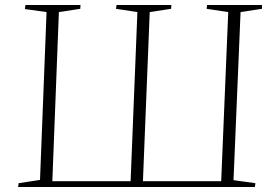

<svg xmlns="http://www.w3.org/2000/svg" viewBox="-20 -743 1081 763"><path d="M52 0 54 -15 139 -28 165 -695 79 -707 81 -723H300L299 -708L214 -695L188 -23H499L526 -695L441 -708L443 -723H661L660 -708L575 -695L548 -23H859L887 -695L801 -708L803 -723H1021V-708L936 -695L908 -27L995 -15L993 0Z"/></svg>

Font: Literata 60pt ExtraLight
Style: Italic
Weight: 250
Italic angle: -2°
Designer: Latin by Veronika Burian and Jose Scaglione. Greek by Irene Vlachou. Cyrillic by Vera Evstafieva
Foundry: TypeTogether
Version: Version 3.103;gftools[0.9.29]